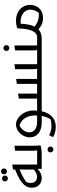

<svg xmlns="http://www.w3.org/2000/svg" viewBox="1230 -2022 1052 3551"><g transform="rotate(-90 1755.5 -246.0)"><path d="M362 -644C393 -644 416 -666 416 -698C416 -730 393 -752 362 -752C331 -752 308 -730 308 -698C308 -666 331 -644 362 -644ZM231 -626C262 -626 285 -648 285 -680C285 -712 262 -734 231 -734C200 -734 177 -712 177 -680C177 -648 200 -626 231 -626ZM488 -85V-544H480L396 -532V-492C93 -377 60 -270 60 -181C60 -72 133 0 236 0C313 0 373 -41 408 -77V0H616L636 -20V-85ZM148 -200C148 -229 152 -256 165 -286C235 -337 301 -370 396 -409V-146C356 -114 310 -85 260 -85C201 -85 148 -124 148 -200Z M836 -172V-504H828L744 -492V-160C744 -131 747 -104 751 -85H616L596 -65V0H660C744 0 804 -8 844 -24V-32C836 -68 836 -132 836 -172ZM767 108C736 108 713 130 713 162C713 194 736 216 767 216C798 216 821 194 821 162C821 130 798 108 767 108Z M1485 -85C1487 -108 1488 -131 1488 -156C1488 -329 1361 -476 1228 -476C1115 -476 992 -364 992 -224C992 -71 1116 0 1260 0H1387C1376 62 1357 117 1323 165C1289 175 1254 180 1200 180C1148 180 1086 168 1036 140H1028L996 212C996 212 1075 260 1184 260C1339 260 1437 166 1473 0H1580L1600 -20V-85ZM1280 -85C1157 -85 1084 -138 1084 -226C1084 -294 1123 -366 1210 -411C1347 -370 1396 -239 1396 -132C1396 -116 1396 -100 1395 -85Z M2344 -85V-504H2336L2252 -492V-160C2252 -133 2254 -107 2257 -85H2072V-472H2064L1980 -460V-124C1980 -112 1980 -98 1981 -85H1800V-436H1792L1708 -424V-124C1708 -110 1708 -97 1709 -85H1580L1560 -65V0H2472L2492 -20V-85Z M2643 -600C2674 -600 2697 -622 2697 -654C2697 -686 2674 -708 2643 -708C2612 -708 2589 -686 2589 -654C2589 -622 2612 -600 2643 -600ZM2691 -85V-504H2683L2599 -492V-160C2599 -131 2602 -104 2606 -85H2472L2452 -65V0H2819L2839 -20V-85Z M3150 -476C3112 -476 3063 -470 3023 -458L3007 -446C2998 -210 2951 -85 2839 -85L2819 -65V0C2894 0 2949 -22 2989 -61C3064 9 3131 24 3209 24C3341 24 3441 -76 3441 -212C3441 -377 3309 -476 3150 -476ZM3291 -54C3280 -53 3267 -53 3256 -53C3174 -53 3111 -76 3039 -130C3074 -199 3088 -291 3093 -390C3255 -401 3353 -318 3353 -212C3353 -160 3335 -102 3291 -54Z"/></g></svg>

Font: Kufam Arabic Latin Roman Normal
Style: Regular
Weight: 400
Designer: Wael Morcos & Artur Schmal
Version: Version 1.200;PS 001.200;hotconv 1.0.88;makeotf.lib2.5.64775